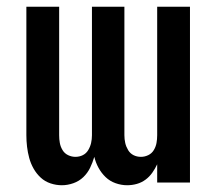

<svg xmlns="http://www.w3.org/2000/svg" viewBox="-20 -540 640 568"><path d="M163 8Q146 8 129.5 2.5Q113 -3 100.5 -14.5Q88 -26 79.5 -41Q71 -56 66.5 -72.5Q62 -89 60 -106Q58 -123 58 -140V-520H155V-140Q155 -128 157 -117Q159 -106 165 -96Q171 -86 181.5 -81Q192 -76 203 -76Q215 -76 225 -81Q235 -86 241 -96Q247 -106 249.5 -117Q252 -128 252 -140V-520H348V-140Q348 -128 350.5 -117Q353 -106 359 -96Q365 -86 375 -81Q385 -76 397 -76Q408 -76 418.5 -81Q429 -86 435 -96Q441 -106 443 -117Q445 -128 445 -140V-520H542V0H445V-54Q439 -41 430.5 -29Q422 -17 410.5 -8.5Q399 0 385 4Q371 8 356 8Q339 8 322 2Q305 -4 292.5 -16Q280 -28 271.5 -43.5Q263 -59 259 -76Q254 -59 246.5 -43.5Q239 -28 226.5 -16Q214 -4 197 2Q180 8 163 8Z"/></svg>

Font: Iosevka Semibold Extended
Style: Regular
Weight: 600
Width: 7
Monospace: yes
Designer: Belleve Invis
Foundry: Belleve Invis
Version: Version 32.5.0; ttfautohint (v1.8.4)